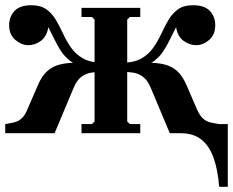

<svg xmlns="http://www.w3.org/2000/svg" viewBox="-20 -510 892 735"><path d="M672 -35H852V205H819Q814 140 797.5 94Q781 48 750.5 24Q720 0 672 0ZM467 -45 477 -35H517V0H292V-35H332L342 -45V-435L332 -445H292V-480H517V-445H477L467 -435ZM630 0 557 -174Q545 -203 527.5 -216Q510 -229 489.5 -232Q469 -235 447 -235V-270H547Q583 -270 610.5 -263Q638 -256 658.5 -237.5Q679 -219 694 -184L736 -87Q746 -66 758 -55.5Q770 -45 785 -41.5Q800 -38 819 -35V0ZM719 -490Q763 -490 783.5 -468Q804 -446 804 -414Q804 -377 780.5 -357Q757 -337 731 -337Q706 -337 683 -353.5Q660 -370 654 -406Q641 -381 630 -358Q619 -335 605.5 -314.5Q592 -294 572.5 -278.5Q553 -263 522.5 -254.5Q492 -246 447 -246V-270Q493 -270 521 -286Q549 -302 566.5 -327Q584 -352 597 -380Q610 -408 624.5 -433Q639 -458 661 -474Q683 -490 719 -490ZM189 0H0V-35Q19 -38 34 -41.5Q49 -45 61.5 -55.5Q74 -66 83 -87L125 -184Q140 -219 160.5 -237.5Q181 -256 209 -263Q237 -270 272 -270H372V-235Q351 -235 330 -232Q309 -229 291.5 -216Q274 -203 262 -174ZM100 -490Q136 -490 158 -474Q180 -458 194.5 -433Q209 -408 222 -380Q235 -352 252.5 -327Q270 -302 298.5 -286Q327 -270 372 -270V-246Q327 -246 296.5 -254.5Q266 -263 246.5 -278.5Q227 -294 213.5 -314.5Q200 -335 189 -358Q178 -381 165 -406Q159 -370 136.5 -353.5Q114 -337 88 -337Q63 -337 39 -357Q15 -377 15 -414Q15 -446 35.5 -468Q56 -490 100 -490Z"/></svg>

Font: Brygada 1918
Style: Bold
Weight: 700
Designer: Mateusz Machalski | Borys Kosmynka | Przemek Hoffer
Foundry: NIEPODLEGLA 2018
Version: Version 3.006